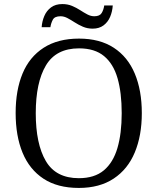

<svg xmlns="http://www.w3.org/2000/svg" viewBox="-20 -915 775 945"><path d="M368 10Q263 10 194 -35.5Q125 -81 91 -163.5Q57 -246 57 -359Q57 -471 91 -553Q125 -635 195 -680Q265 -725 369 -725Q471 -725 540 -680Q609 -635 643.5 -552.5Q678 -470 678 -358Q678 -248 643.5 -165Q609 -82 539.5 -36Q470 10 368 10ZM368 -38Q445 -38 491 -76.5Q537 -115 558 -186.5Q579 -258 579 -358Q579 -459 558.5 -530Q538 -601 492 -639Q446 -677 369 -677Q256 -677 206 -593Q156 -509 156 -358Q156 -207 205.5 -122.5Q255 -38 368 -38ZM436 -774Q410 -774 388 -783.5Q366 -793 347.5 -805Q329 -817 312 -826Q295 -835 278 -835Q249 -835 240 -818Q231 -801 228 -781H185Q187 -810 198 -836Q209 -862 231 -878.5Q253 -895 287 -895Q313 -895 334.5 -886Q356 -877 374.5 -865Q393 -853 410 -844Q427 -835 444 -835Q471 -835 480.5 -851Q490 -867 493 -888H535Q533 -858 522 -832Q511 -806 489.5 -790Q468 -774 436 -774Z"/></svg>

Font: Noto Serif Hentaigana EL
Style: Regular
Weight: 400
Designer: Kazuhiro Yamada
Foundry: nipponia
Version: Version 1.000